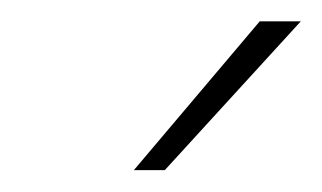

<svg xmlns="http://www.w3.org/2000/svg" viewBox="-20 -717 302 180"><path d="M105.5 -557.5H134.5L262 -697H223.5Z"/></svg>

Font: HK Grotesk ExtraLight
Style: Italic
Weight: 200
Italic angle: -16°
Designer: Alfredo Marco Pradil
Foundry: Hanken Design Co.
Version: Version 3.001;FEAKit 1.0